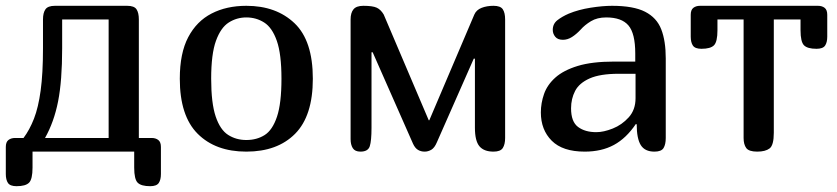

<svg xmlns="http://www.w3.org/2000/svg" viewBox="-20 -522 2881 661"><path d="M61 -47Q82 -75 97 -113.5Q112 -152 120 -210.5Q128 -269 128 -356V-455Q128 -478 136.5 -490Q145 -502 169 -502H418Q442 -502 450 -490Q458 -478 458 -455V-47H502Q516 -47 525 -40Q534 -33 534 -16V77Q534 97 526.5 108Q519 119 497 119Q466 119 454 107Q442 95 442 55V0H92V55Q92 95 80 107Q68 119 37 119Q15 119 7.5 108Q0 97 0 77V-16Q0 -33 9 -40Q18 -47 32 -47ZM354 -47V-455H194V-356Q194 -244 180 -173Q166 -102 135 -47Z M828 0Q722 0 660.5 -61.5Q599 -123 599 -251Q599 -339 628 -394Q657 -449 708.5 -475.5Q760 -502 828 -502Q931 -502 994 -442Q1057 -382 1057 -251Q1057 -123 996 -61.5Q935 0 828 0ZM828 -40Q864 -40 891 -57Q918 -74 933.5 -120Q949 -166 949 -251Q949 -336 933 -381.5Q917 -427 889.5 -444.5Q862 -462 828 -462Q795 -462 767.5 -444.5Q740 -427 723.5 -381.5Q707 -336 707 -251Q707 -167 722.5 -121Q738 -75 765.5 -57.5Q793 -40 828 -40Z M1187 -455Q1187 -478 1197 -490Q1207 -502 1231 -502Q1263 -502 1277 -495.5Q1291 -489 1301 -472L1456 -108H1458L1613 -472Q1620 -488 1638 -495Q1656 -502 1679 -502Q1703 -502 1711 -490Q1719 -478 1719 -455V-47Q1719 -25 1711 -12.5Q1703 0 1679 0Q1646 0 1630.5 -18.5Q1615 -37 1615 -82V-320H1611L1484 -32Q1476 -13 1465 -6.5Q1454 0 1442 0Q1429 0 1419 -6Q1409 -12 1402 -27L1263 -342H1259V-82Q1259 -37 1253 -18.5Q1247 0 1221 0Q1202 0 1194.5 -12Q1187 -24 1187 -43Z M2169 -95Q2136 -46 2093.5 -23Q2051 0 1993 0Q1917 0 1879.5 -37.5Q1842 -75 1842 -135Q1842 -167 1853 -198.5Q1864 -230 1892 -255Q1920 -280 1969 -295Q2018 -310 2094 -310H2167V-338Q2167 -407 2143.5 -434.5Q2120 -462 2067 -462Q2036 -462 2014.5 -449Q1993 -436 1979 -420Q1964 -404 1949 -394.5Q1934 -385 1918 -385Q1900 -385 1891.5 -395.5Q1883 -406 1883 -419Q1883 -440 1899 -452.5Q1915 -465 1938 -475Q1972 -489 2013.5 -495.5Q2055 -502 2087 -502Q2161 -502 2201 -481.5Q2241 -461 2256.5 -421Q2272 -381 2272 -321V-47Q2272 -25 2264.5 -12.5Q2257 0 2233 0Q2200 0 2186 -22.5Q2172 -45 2172 -94ZM2110 -268Q2046 -268 2010 -252Q1974 -236 1960 -209Q1946 -182 1946 -149Q1946 -103 1970 -85Q1994 -67 2033 -67Q2058 -67 2089.5 -79.5Q2121 -92 2144.5 -118Q2168 -144 2168 -184V-268Z M2644 -455V-65Q2644 -22 2629.5 -11Q2615 0 2587 0Q2558 0 2549 -12.5Q2540 -25 2540 -47V-455H2450V-418Q2450 -378 2438 -366Q2426 -354 2395 -354Q2373 -354 2365.5 -365Q2358 -376 2358 -396V-471Q2358 -488 2367 -495Q2376 -502 2390 -502H2796Q2810 -502 2819 -495Q2828 -488 2828 -471V-396Q2828 -376 2820.5 -365Q2813 -354 2791 -354Q2760 -354 2748 -366Q2736 -378 2736 -418V-455Z"/></svg>

Font: Marmelad
Style: Regular
Weight: 400
Designer: Manvel Shmavonyan
Foundry: Cyreal
Version: Version 1.110; ttfautohint (v1.8.4.7-5d5b)